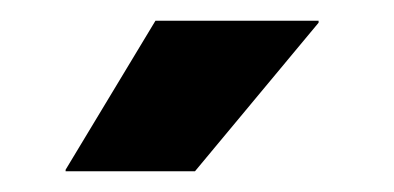

<svg xmlns="http://www.w3.org/2000/svg" viewBox="-20 -707 384 187"><path d="M43.9 -541.7 131.4 -686.8H290.3V-684.9L169.9 -540.2H43.9Z"/></svg>

Font: Anek Devanagari Medium
Style: Regular
Weight: 500
Designer: Kailash Malviya (Devanagari) & Yesha Goshar (Latin)
Foundry: Ek Type
Version: Version 1.003